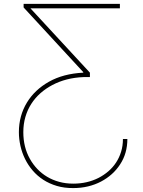

<svg xmlns="http://www.w3.org/2000/svg" viewBox="-20 -747 733 983"><path d="M76.7 -70.3Q76.7 -154.8 118.3 -222.7Q158 -287.6 230.5 -328.5Q303.6 -369.7 406.2 -375V-377.8L100.9 -708.8V-727.3H593.8V-704.5H135.7L440.3 -375V-352.3H407.3Q317.5 -348.7 247.5 -311.4Q214.5 -294 187.1 -269.9Q159.8 -245.7 140.3 -215.4Q120.7 -185 110.1 -148.6Q99.4 -112.2 99.4 -70.3Q99.4 6.4 132.8 65.7Q148.4 94.1 170.6 117.5Q192.8 141 220.9 157.8Q248.9 174.7 282.7 183.9Q316.4 193.2 355.1 193.2Q426.5 193.2 484.7 163.7Q512.1 149.5 535 129.8Q557.9 110.1 574.4 84.9Q590.9 59.7 600.1 29.5Q609.4 -0.7 609.4 -35.5H632.1Q632.1 38.4 594.8 94.8Q577.1 122.2 552.4 144.4Q527.7 166.5 497.3 182.5Q467 198.5 431.1 207.2Q395.2 215.9 355.1 215.9Q309.3 216.3 271 204.9Q232.6 193.5 201.7 173.5Q170.8 153.4 147.4 126.1Q123.9 98.7 108.3 66.9Q92.7 35.2 84.7 0Q76.7 -35.2 76.7 -70.3Z"/></svg>

Font: Linik Sans Thin
Style: Regular
Weight: 100
Designer: Fonts by Rasmus Andersson / Changes by Cristiano Sobral with parts from Marc Monis
Foundry: rsms
Version: Version 3.020; ttfautohint (v1.6)